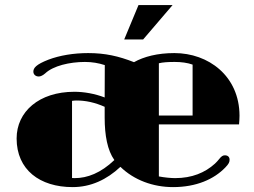

<svg xmlns="http://www.w3.org/2000/svg" viewBox="-20 -744 1022 773"><path d="M46.9 -186.5C46.9 -60.5 140.1 9.3 272.5 9.3C345.2 9.3 409.7 -20.5 464.8 -72.3C519.5 -19 596.2 9.3 676.8 9.3C769.5 9.3 841.3 -22 887.2 -69.8C901.4 -84.5 904.3 -91.3 904.3 -101.1C904.3 -111.8 897.5 -118.7 885.3 -118.7C877 -118.7 871.1 -114.7 861.8 -103C857.9 -97.7 851.6 -91.3 845.2 -85C805.2 -48.8 752.9 -26.9 685.1 -26.9C668.9 -26.9 642.1 -29.3 619.6 -33.7V-243.2H942.4C943.4 -255.4 944.3 -267.1 944.3 -278.3C943.8 -438.5 818.8 -530.3 682.1 -530.3C614.3 -530.3 559.6 -516.1 519.5 -493.7C457.5 -518.1 403.3 -530.3 335 -530.3C276.4 -530.3 220.7 -521 175.3 -503.9C125 -484.4 114.3 -470.2 114.3 -455.6C114.3 -444.8 122.6 -436 136.2 -436C143.1 -436 152.8 -440.4 162.1 -448.7C194.3 -479 260.3 -494.6 321.8 -494.6C350.6 -494.6 376.5 -490.2 401.9 -481.9L401.4 -351.6C362.3 -366.7 318.8 -374.5 279.3 -374.5C137.2 -374.5 46.9 -294.4 46.9 -186.5ZM619.6 -278.8V-489.3C635.3 -493.2 655.8 -494.6 683.6 -494.6C710 -494.6 735.4 -491.2 755.4 -483.9V-278.8ZM270 -27.3V-337.9C275.9 -338.9 282.2 -339.4 288.6 -339.4C324.7 -339.4 361.8 -331.5 401.4 -314V-270.5C401.4 -198.7 412.6 -138.7 440.4 -99.6C385.7 -47.4 331.5 -26.9 281.2 -26.9C277.3 -26.9 273.4 -26.9 270 -27.3ZM480 -585H556.2L674.8 -723.6H537.6Z"/></svg>

Font: Limelight
Style: Regular
Weight: 400
Designer: Nicole Fally
Foundry: Nicole Fally
Version: Version 1.002